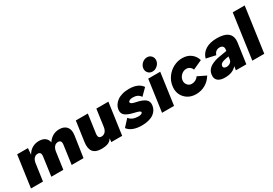

<svg xmlns="http://www.w3.org/2000/svg" viewBox="34 -1690 3741 2631"><g transform="rotate(-30 1904.5 -374.0)"><path d="M758.8 -509.8Q834.5 -509.8 873 -464.6Q911.6 -419.4 899.9 -335.9L850.1 0H663.1L703.1 -290Q709.5 -331.1 697.5 -349.1Q685.5 -367.2 657.2 -367.2Q624 -367.2 600.6 -342.8Q577.1 -318.4 568.8 -272L530.8 0H340.8L380.9 -290Q387.2 -331.1 375.5 -349.1Q363.8 -367.2 335.9 -367.2Q302.2 -367.2 277.6 -341.3Q252.9 -315.4 246.1 -263.2L209 0H19L62 -308.1L88.9 -500H259.8L251 -398.9Q281.2 -453.6 329.1 -481.7Q377 -509.8 437 -509.8Q494.1 -509.8 530.8 -483.9Q567.4 -458 577.1 -408.2Q608.9 -457.5 655.3 -483.6Q701.7 -509.8 758.8 -509.8Z M1127.9 14.2Q944.8 14.2 972.2 -184.1L1017.1 -500H1207L1167 -211.9Q1160.6 -168.5 1172.4 -150.6Q1184.1 -132.8 1213.9 -132.8Q1249 -132.8 1273.7 -158.7Q1298.3 -184.6 1305.2 -235.8L1341.8 -500H1532.2L1461.9 0H1290L1295.9 -57.1Q1273.9 -18.6 1234.6 -2.2Q1195.3 14.2 1127.9 14.2Z M1768.1 13.2Q1692.9 13.2 1635.3 -8.5Q1577.6 -30.3 1547.9 -73.2L1646 -179.2Q1686 -121.6 1782.7 -118.2Q1809.6 -117.2 1830.3 -124.5Q1851.1 -131.8 1854 -146Q1855.5 -159.2 1835 -168.9Q1814.5 -178.7 1772.9 -188Q1671.4 -210 1629.6 -243.7Q1587.9 -277.3 1597.2 -339.8Q1601.6 -372.6 1620.4 -402.6Q1639.2 -432.6 1670.9 -457.3Q1702.6 -481.9 1751.7 -496.6Q1800.8 -511.2 1859.9 -511.2Q2011.2 -511.2 2068.8 -422.9L1968.8 -323.2Q1933.1 -382.8 1850.1 -382.8Q1816.9 -382.8 1798.1 -373Q1779.3 -363.3 1777.8 -350.1Q1775.4 -335.9 1792.7 -325.2Q1810.1 -314.5 1850.1 -306.2Q1948.7 -287.1 1993.4 -252.2Q2038.1 -217.3 2028.8 -153.8Q2023.9 -118.2 2006.3 -88.4Q1988.8 -58.6 1957.5 -35.6Q1926.3 -12.7 1877.9 0.2Q1829.6 13.2 1768.1 13.2Z M2264.6 -554.2Q2221.2 -554.2 2195.1 -584.7Q2168.9 -615.2 2174.8 -658.2Q2180.7 -700.7 2215.6 -731.4Q2250.5 -762.2 2293.9 -762.2Q2335.9 -762.2 2362.3 -731.2Q2388.7 -700.2 2382.8 -658.2Q2377 -615.7 2342 -585Q2307.1 -554.2 2264.6 -554.2ZM2092.8 0 2162.6 -500H2352.5L2282.7 0Z M2400.4 -247.1Q2410.6 -320.3 2454.6 -381.1Q2498.5 -441.9 2564.7 -476.6Q2630.9 -511.2 2703.6 -511.2Q2782.7 -511.2 2838.1 -470.7Q2893.6 -430.2 2914.6 -359.9L2768.6 -293Q2759.3 -320.8 2735.1 -338.4Q2710.9 -356 2678.7 -356Q2635.7 -356 2600.3 -324Q2564.9 -292 2558.6 -247.1Q2552.7 -202.6 2579.1 -170.9Q2605.5 -139.2 2647.5 -139.2Q2679.7 -139.2 2707.8 -154.8Q2735.8 -170.4 2753.4 -196.8L2883.8 -132.8Q2841.8 -63 2775.4 -24.9Q2709 13.2 2629.4 13.2Q2517.6 13.2 2450.9 -61.3Q2384.3 -135.7 2400.4 -247.1Z M3252.4 -509.8Q3373.5 -509.8 3428.7 -460.7Q3483.9 -411.6 3470.2 -314L3446.3 -145Q3431.6 -48.3 3425.3 2H3260.3Q3261.7 -4.9 3269.5 -59.1Q3207 14.2 3085.4 14.2Q3007.3 14.2 2970.7 -19Q2934.1 -52.2 2942.4 -112.8Q2949.7 -170.9 2994.9 -208.7Q3040 -246.6 3130.4 -268.1Q3138.7 -270.5 3279.3 -293.9L3282.2 -316.9Q3286.1 -347.2 3270.5 -364.5Q3254.9 -381.8 3224.1 -381.8Q3153.8 -381.8 3131.3 -312L2981.4 -345.2Q3003.4 -423.3 3072.5 -466.6Q3141.6 -509.8 3252.4 -509.8ZM3126.5 -145Q3123.5 -124.5 3137.5 -113.3Q3151.4 -102.1 3174.3 -102.1Q3205.6 -102.1 3231.2 -119.6Q3256.8 -137.2 3261.2 -167L3267.6 -213.9Q3224.6 -207.5 3184.6 -196.8Q3131.8 -181.2 3126.5 -145Z M3620.1 -708H3809.1L3710.4 0H3521.5Z"/></g></svg>

Font: Human Sans Black
Style: Italic
Weight: 800
Italic angle: -8°
Designer: Tim Radville
Foundry: Continuum
Version: Version 1.000;FEAKit 1.0